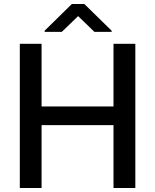

<svg xmlns="http://www.w3.org/2000/svg" viewBox="-20 -948 782 968"><path d="M79.9 0V-727.3H189.6V-411.2H552.2V-727.3H662.3V0H552.2V-317.1H189.6V0ZM291.5 -787.3 373.9 -866.8 456 -787.3H543V-793L405.2 -927.9H342.3L204.9 -793V-787.3Z"/></svg>

Font: Inter UI Medium
Style: Regular
Weight: 500
Designer: Rasmus Andersson
Foundry: rsms
Version: 3.2;8d6f07862